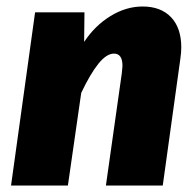

<svg xmlns="http://www.w3.org/2000/svg" viewBox="-20 -571 604 591"><path d="M538 -425Q538 -409 535 -389L481 0H306L355 -346Q357 -364 357 -368Q357 -406 331 -406Q308 -406 283 -375Q258 -344 230 -285L189 0H14L88 -533H240L239 -442Q272 -492 320 -521.5Q368 -551 419 -551Q475 -551 506.5 -518Q538 -485 538 -425Z"/></svg>

Font: Trujillo ExtraBold
Style: Italic
Weight: 800
Italic angle: -8°
Designer: Fira Sans original fonts by bBox Type GmbH, Carrois Corporate GbR, & Edenspiekermann AG / Changes by Cristiano Sobral
Foundry: Fira Sans original fonts by bBox Type GmbH, Carrois Corporate GbR, & Edenspiekermann AG / Changes by Cristiano Sobral
Version: Version 4.301;July 28, 2020;FontCreator 13.0.0.2655 64-bit